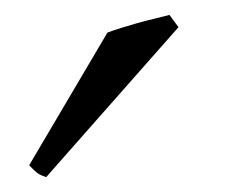

<svg xmlns="http://www.w3.org/2000/svg" viewBox="-20 -758 336 260"><path d="M42.5 -518.1Q35.2 -520.5 31 -523.4Q26.9 -526.4 19.5 -534.2L125.5 -713.9Q133.3 -716.8 144 -720.2Q154.8 -723.6 166.3 -726.8Q177.7 -730 189.2 -732.7Q200.7 -735.4 209.5 -737.8L221.7 -721.2Z"/></svg>

Font: Gentium Plus
Style: Italic
Weight: 400
Italic angle: -8°
Designer: J. Victor Gaultney, Annie Olsen, Iska Routamaa
Foundry: SIL International
Version: Version 1.510